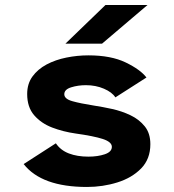

<svg xmlns="http://www.w3.org/2000/svg" viewBox="-20 -732 690 763"><path d="M325.5 11Q145.5 11 74 -80L202 -162.5Q220.5 -135 253.8 -122.2Q287 -109.5 331 -109.5Q368.5 -109.5 396.5 -119Q424.5 -128.5 424.5 -148.5Q424.5 -168 388.2 -179.8Q352 -191.5 280 -201.5Q231 -208.5 187.2 -225.2Q143.5 -242 115.8 -274Q88 -306 88 -358.5Q88 -399 109 -428Q130 -457 165.2 -475.8Q200.5 -494.5 243.8 -503.2Q287 -512 331.5 -512Q421 -512 479.5 -483.8Q538 -455.5 562 -424L438.5 -345Q425.5 -365.5 393 -379.5Q360.5 -393.5 321.5 -393.5Q290 -393.5 262.8 -385Q235.5 -376.5 235.5 -357.5Q235.5 -339 267.2 -330Q299 -321 353 -312.5Q386.5 -307.5 425.2 -299Q464 -290.5 498.5 -274Q533 -257.5 555.2 -230Q577.5 -202.5 577.5 -159Q577.5 -100 540.8 -62.5Q504 -25 446.2 -7Q388.5 11 325.5 11ZM385.5 -558.5H240L399 -712H566Z"/></svg>

Font: Trispace
Style: Bold
Weight: 700
Designer: Tyler Finck
Foundry: Etcetera Type Company
Version: Version 1.210; ttfautohint (v1.8.3)